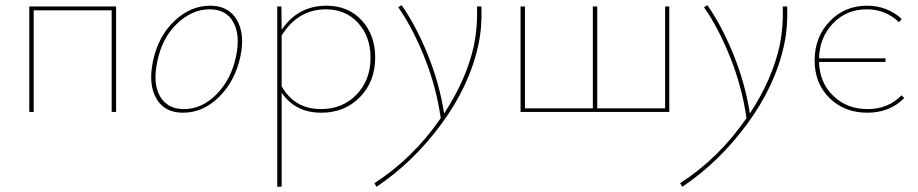

<svg xmlns="http://www.w3.org/2000/svg" viewBox="-20 -432 3542 741"><path d="M428 -407V0H411V-392H110V0H93V-407Z M686 3Q615 3 583.5 -51.5Q552 -106 570 -194Q590 -291 652.5 -350.5Q715 -410 791 -410Q862 -410 894 -355.5Q926 -301 908 -215Q888 -120 826 -58.5Q764 3 686 3ZM690 -11Q760 -11 816.5 -69Q873 -127 891 -215Q908 -295 881 -345.5Q854 -396 789 -396Q721 -396 663 -340.5Q605 -285 587 -194Q569 -110 597.5 -60.5Q626 -11 690 -11Z M1240 -410Q1324 -410 1376 -353.5Q1428 -297 1428 -210Q1428 -117 1369 -57Q1310 3 1220 3Q1120 3 1067 -74V288L1050 289V-407H1066L1067 -317Q1130 -410 1240 -410ZM1219 -11Q1302 -11 1356 -67Q1410 -123 1410 -209Q1410 -291 1362 -343.5Q1314 -396 1238 -396Q1130 -396 1067 -295V-99Q1117 -11 1219 -11Z M1838 -407Q1841 -327 1826 -258Q1792 -101 1683.5 46.5Q1575 194 1433 289L1425 275Q1575 178 1681 24Q1664 -96 1618 -211Q1572 -326 1517 -404L1530 -412Q1585 -334 1630.5 -222Q1676 -110 1694 6Q1780 -125 1809 -256Q1824 -331 1821 -407Z M2547 -407H2563V0H1989V-407H2006V-14H2268V-407H2285V-14H2547Z M3018 -407Q3021 -327 3006 -258Q2972 -101 2863.5 46.5Q2755 194 2613 289L2605 275Q2755 178 2861 24Q2844 -96 2798 -211Q2752 -326 2697 -404L2710 -412Q2765 -334 2810.5 -222Q2856 -110 2874 6Q2960 -125 2989 -256Q3004 -331 3001 -407Z M3459 -64 3470 -54Q3415 3 3327 3Q3239 3 3181.5 -53.5Q3124 -110 3124 -199Q3124 -289 3182 -349.5Q3240 -410 3326 -410Q3404 -410 3460 -359L3450 -346Q3398 -396 3325 -396Q3247 -396 3195 -342Q3143 -288 3141 -207H3398L3397 -193H3141Q3143 -113 3196 -62Q3249 -11 3328 -11Q3408 -11 3459 -64Z"/></svg>

Font: EauTest Thin
Style: Italic
Weight: 250
Italic angle: -12°
Designer: Christian Thalmann (Catharsis Fonts)
Version: Version 0.001;PS 000.001;hotconv 1.0.88;makeotf.lib2.5.64775